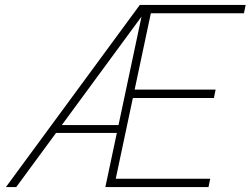

<svg xmlns="http://www.w3.org/2000/svg" viewBox="-20 -760 1018 780"><path d="M46 0H4L548 -740H578V-724ZM472 -220H196L203 -252H479ZM849 -362H504L511 -396H856ZM971 -706H577L584 -740H978ZM827 0H427L434 -34H834ZM443 0H408L565 -740H600Z"/></svg>

Font: Be Vietnam Pro Variable Thin
Style: Italic
Weight: 100
Italic angle: -12°
Designer: Lam Bao, Tony Le, Vietanh Nguyen
Foundry: Yellow Type Foundry
Version: Version 1.002